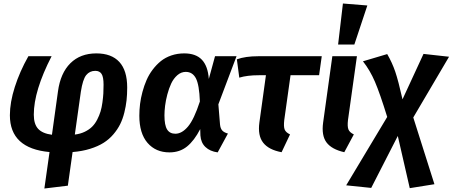

<svg xmlns="http://www.w3.org/2000/svg" viewBox="-20 -849 2569 1090"><path d="M526.9 -545.9Q612.8 -545.9 657.5 -497.3Q702.1 -448.7 702.1 -352.1Q702.1 -313.5 698.5 -279.8Q694.8 -246.1 685.8 -209.7Q676.8 -173.3 662.1 -143.8Q647.5 -114.3 623.5 -86.2Q599.6 -58.1 567.9 -38.1Q536.1 -18.1 491.5 -4.2Q446.8 9.8 392.1 14.2L365.2 205.1L231.9 221.2L261.2 14.2Q36.1 -6.3 36.1 -194.8Q36.1 -267.6 64 -355Q91.8 -442.4 141.1 -529.8H272.9Q171.9 -333.5 171.9 -198.2Q171.9 -144 196.8 -117.4Q221.7 -90.8 274.9 -84L309.1 -330.1Q323.2 -434.1 379.6 -490Q436 -545.9 526.9 -545.9ZM521 -446.8Q488.8 -446.8 469.2 -422.4Q449.7 -397.9 439 -328.1L404.8 -85Q436 -88.9 460.9 -100.8Q485.8 -112.8 502.7 -129.4Q519.5 -146 531.7 -169.7Q543.9 -193.4 550.8 -216.1Q557.6 -238.8 561.5 -267.6Q565.4 -296.4 566.7 -318.6Q567.9 -340.8 567.9 -368.2Q567.9 -412.1 556.6 -429.4Q545.4 -446.8 521 -446.8Z M1025.9 -545.9Q1091.8 -545.9 1126 -510Q1160.2 -474.1 1165.5 -400.9L1200.7 -529.8H1322.8L1219.7 -256.8L1229 -143.1Q1231 -120.1 1241.5 -108.4Q1252 -96.7 1273.9 -90.8L1215.8 16.1Q1172.4 10.3 1146.5 -14.2Q1120.6 -38.6 1117.7 -80.1L1116.7 -116.2Q1083 -50.8 1041.7 -17.3Q1000.5 16.1 941.9 16.1Q864.3 16.1 817.6 -37.8Q771 -91.8 771 -191.9Q771 -225.1 775.1 -258.8Q779.3 -292.5 788.8 -327.6Q798.3 -362.8 812 -394.3Q825.7 -425.8 846.7 -453.6Q867.7 -481.4 893.1 -502Q918.5 -522.5 952.6 -534.2Q986.8 -545.9 1025.9 -545.9ZM1034.7 -440.9Q1008.3 -440.9 986.8 -422.1Q965.3 -403.3 952.1 -375.2Q939 -347.2 929.9 -312.7Q920.9 -278.3 917.2 -248.3Q913.6 -218.3 913.6 -193.8Q913.6 -138.2 928.7 -114Q943.8 -89.8 975.6 -89.8Q1012.7 -89.8 1047.1 -130.4Q1081.5 -170.9 1114.7 -272.9Q1111.3 -367.2 1092.3 -404.1Q1073.2 -440.9 1034.7 -440.9Z M1629.4 -421.9 1593.8 -168Q1589.4 -130.9 1595.9 -114Q1602.5 -97.2 1626.5 -85.9L1578.6 15.1Q1505.4 1.5 1473.9 -39.1Q1442.4 -79.6 1452.6 -153.8L1489.7 -421.9H1449.7Q1383.3 -421.9 1338.4 -408.2L1324.7 -512.2Q1372.6 -529.8 1445.8 -529.8H1806.6L1791.5 -421.9Z M1926.8 -829.1 2065.4 -817.9 1991.7 -596.2H1899.4ZM2006.3 -529.8 1955.6 -168Q1951.2 -131.3 1958 -114.3Q1964.8 -97.2 1988.8 -85.9L1934.6 15.1Q1863.3 -1 1833.7 -40.3Q1804.2 -79.6 1814.5 -153.8L1866.7 -529.8Z M2529.3 -526.9 2326.2 -182.1 2446.3 196.8 2306.2 219.2 2238.3 -77.1 2087.4 217.8 1945.3 203.1 2178.2 -185.1Q2136.7 -319.3 2108.6 -384.8Q2080.6 -450.2 2040.5 -501L2178.2 -542Q2206.5 -493.2 2223.9 -442.1Q2241.2 -391.1 2265.1 -285.2L2384.3 -543Z"/></svg>

Font: FiraGO SemiBold
Style: Italic
Weight: 600
Italic angle: -8°
Designer: bBox Type GmbH
Foundry: bBox Type GmbH
Version: Version 1.001;PS 001.001;hotconv 1.0.88;makeotf.lib2.5.64775